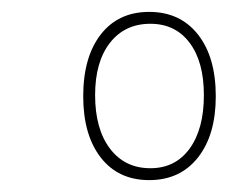

<svg xmlns="http://www.w3.org/2000/svg" viewBox="-20 -744 383 323"><path d="M231 -441Q179 -441 149.5 -479Q120 -517 120 -582Q120 -648 149.5 -686Q179 -724 231 -724Q283 -724 313 -686Q343 -648 343 -582Q343 -517 313 -479Q283 -441 231 -441ZM233 -461Q275 -461 299 -494Q323 -527 323 -584Q323 -640 299 -672Q275 -704 233 -704Q190 -704 165 -672Q140 -640 140 -584Q140 -527 165 -494Q190 -461 233 -461Z"/></svg>

Font: Noto Serif Display ExtraCondensed ExtraBold
Style: Italic
Weight: 800
Width: 2
Italic angle: -12°
Designer: Monotype Design Team
Foundry: Monotype Imaging Inc.
Version: Version 2.009